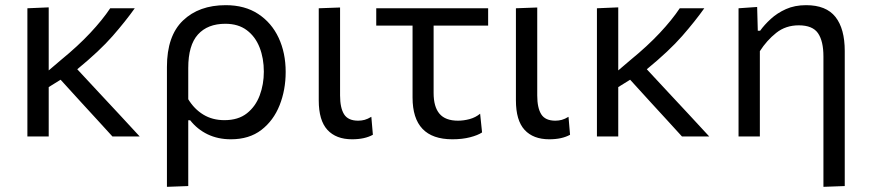

<svg xmlns="http://www.w3.org/2000/svg" viewBox="-20 -528 3364 743"><path d="M86 0V-496L168.5 -499.5V-255.5L216 -296Q282 -350 329.2 -400.5Q376.5 -451 406.5 -496H501.5Q466 -446 415.8 -388.5Q365.5 -331 279 -260L365 -167.5Q400.5 -129.5 441 -86Q481 -42.5 520.5 0H415Q384.5 -33.5 355.5 -65.2Q326.5 -97 296 -130L214.5 -219.5L168.5 -191V0Z M626 195V-269Q626 -389 688 -448.5Q750 -508 853.5 -508Q927.5 -508 979.2 -474Q1031 -440 1058.2 -381.8Q1085.5 -323.5 1085.5 -249.5Q1085.5 -180 1062 -120.8Q1038.5 -61.5 991.5 -25.2Q944.5 11 873.5 11Q823.5 11 783.5 -8.2Q743.5 -27.5 716 -62.5H708.5V192ZM848.5 -63Q902 -63 935.5 -89.5Q969 -116 985 -158.8Q1001 -201.5 1001 -250.5Q1001 -302.5 984.5 -344.5Q968 -386.5 935 -411.2Q902 -436 852 -436Q783.5 -436 746 -394.5Q708.5 -353 708.5 -265V-144Q731.5 -106 766.8 -84.5Q802 -63 848.5 -63Z M1342.5 11Q1280.5 11 1247 -25.5Q1213.5 -62 1213.5 -139.5V-496L1296 -499V-158.5Q1296 -110.5 1311.5 -85.8Q1327 -61 1366 -61Q1379 -61 1391 -64.2Q1403 -67.5 1417 -76L1423 -6.5Q1391.5 11 1342.5 11Z M1730.5 11Q1576.5 11 1576.5 -150.5V-429H1436V-496H1869V-429H1658V-168.5Q1658 -114.5 1680.8 -87.8Q1703.5 -61 1752.5 -61Q1774.5 -61 1797.5 -67.2Q1820.5 -73.5 1838 -88L1845.5 -15.5Q1829 -4.5 1799 3.2Q1769 11 1730.5 11Z M2105.5 11Q2043.5 11 2010 -25.5Q1976.5 -62 1976.5 -139.5V-496L2059 -499V-158.5Q2059 -110.5 2074.5 -85.8Q2090 -61 2129 -61Q2142 -61 2154 -64.2Q2166 -67.5 2180 -76L2186 -6.5Q2154.5 11 2105.5 11Z M2290 0V-496L2372.5 -499.5V-255.5L2420 -296Q2486 -350 2533.2 -400.5Q2580.5 -451 2610.5 -496H2705.5Q2670 -446 2619.8 -388.5Q2569.5 -331 2483 -260L2569 -167.5Q2604.5 -129.5 2645 -86Q2685 -42.5 2724.5 0H2619Q2588.5 -33.5 2559.5 -65.2Q2530.5 -97 2500 -130L2418.5 -219.5L2372.5 -191V0Z M3166.5 195V-309.5Q3166.5 -369 3145.5 -399.5Q3124.5 -430 3071 -430Q3020.5 -430 2983.8 -400.8Q2947 -371.5 2920.5 -330V0H2838V-496L2910 -501L2912.5 -409H2921.5Q2937.5 -431.5 2962.5 -454.5Q2987.5 -477.5 3021.5 -492.8Q3055.5 -508 3099.5 -508Q3177 -508 3213 -462.5Q3249 -417 3249 -330.5V192Z"/></svg>

Font: Heraclito
Style: Regular
Weight: 400
Designer: Kostas Bartsokas (font) & Cristiano Sobral (main changes)
Foundry: Kostas Bartsokas (font) & Cristiano Sobral (main changes)
Version: Version 1.00;July 8, 2020;FontCreator 13.0.0.2655 64-bit